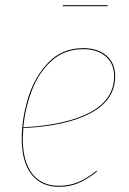

<svg xmlns="http://www.w3.org/2000/svg" viewBox="-20 -713 500 742"><path d="M70 -218Q68 -188 68 -177Q68 -89 104.5 -42Q141 5 207 5Q248 5 281.5 -9Q315 -23 353 -53L355 -50Q317 -20 283 -5.5Q249 9 207 9Q140 9 102 -39Q64 -87 64 -177Q64 -253 88.5 -334Q113 -415 166.5 -471Q220 -527 302 -527Q357 -527 391 -498.5Q425 -470 425 -418Q425 -327 331.5 -276.5Q238 -226 70 -218ZM70 -221Q238 -230 329.5 -279.5Q421 -329 421 -418Q421 -468 388 -495.5Q355 -523 302 -523Q229 -523 179 -477.5Q129 -432 103 -363Q77 -294 70 -221ZM223 -689V-693H396V-689Z"/></svg>

Font: Fira Sans Condensed Four
Style: Italic
Weight: 100
Width: 3
Italic angle: -8°
Designer: bBox Type GmbH & Carrois Corporate GbR & Edenspiekermann AG
Foundry: bBox Type GmbH & Carrois Corporate GbR & Edenspiekermann AG
Version: Version 4.301